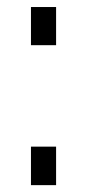

<svg xmlns="http://www.w3.org/2000/svg" viewBox="-20 -540 254 560"><path d="M70.3 0V-112.3H143.6V0ZM70.3 -408.2V-519.5H143.6V-408.2Z"/></svg>

Font: Mgen+ 1c regular
Style: Regular
Weight: 400
Designer: [Source Han Sans]
Ryoko NISHIZUKA  (kana & ideographs); Paul D. Hunt (Latin, Greek & Cyrillic); Wenlong ZHANG  (bopomofo
Version: Version 1.059.20150602